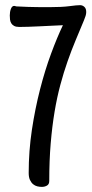

<svg xmlns="http://www.w3.org/2000/svg" viewBox="-20 -710 359 748"><path d="M171.9 -4.9Q171.9 7.8 163.1 12.9Q154.3 18.1 143.1 18.1Q134.3 18.1 125.2 15.9Q116.2 13.7 108.9 7.6Q101.6 1.5 96.7 -9Q91.8 -19.5 91.8 -36.1Q91.8 -121.1 104.2 -203.9Q116.7 -286.6 136 -361.8Q155.3 -437 179 -501Q202.6 -564.9 225.1 -611.8Q201.7 -610.8 178.2 -609.6Q154.8 -608.4 132.8 -607.4Q110.8 -606.4 91.1 -605.7Q71.3 -605 55.2 -605Q42.5 -605 34.9 -609.1Q27.3 -613.3 23.7 -619.6Q20 -626 19 -634Q18.1 -642.1 18.1 -649.9Q18.1 -664.1 22.5 -675.5Q26.9 -687 35.2 -687Q37.6 -687 38.8 -686.5Q40 -686 43 -685.1Q59.6 -684.1 89.4 -683.1Q119.1 -682.1 170.9 -682.1Q221.7 -682.1 250.5 -686Q279.3 -689.9 292 -689.9Q301.3 -689.9 308.6 -683.3Q315.9 -676.8 315.9 -663.1Q315.9 -656.2 313.5 -648.2Q311 -640.1 307.1 -630.9Q291 -592.3 274.7 -553.2Q258.3 -514.2 243.2 -470.9Q228 -427.7 215.1 -379.4Q202.1 -331.1 192.6 -274.4Q183.1 -217.8 177.5 -151.1Q171.9 -84.5 171.9 -4.9Z"/></svg>

Font: Grand Hotel
Style: Regular
Weight: 400
Designer: Brian J. Bonislawsky & Jim Lyles for Astigmatic (AOETI)
Foundry: Astigmatic (AOETI)
Version: Version 001.000